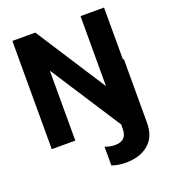

<svg xmlns="http://www.w3.org/2000/svg" viewBox="-164 -817 1029 1165"><g transform="rotate(-20 351.0 -234.0)"><path d="M358 216V95Q387 108 423 108Q461 108 480 89Q499 70 499 29V0H497L204 -452V0H52V-699H200L492 -247V-699H644V-364H650V46Q650 138 594.5 184.5Q539 231 448 231Q396 231 358 216Z"/></g></svg>

Font: Prompt SemiBold
Style: Regular
Weight: 600
Designer: Katatrad Team
Foundry: CadsonDemak
Version: Version 1.001